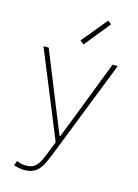

<svg xmlns="http://www.w3.org/2000/svg" viewBox="-141 -829 804 1117"><g transform="rotate(15 261.5 -270.0)"><path d="M121.1 212.9Q103 212.9 85 209.2Q66.9 205.6 55.7 201.2L67.4 172.9Q77.1 178.7 93.3 182.1Q109.4 185.5 124 185.5Q157.2 185.5 176.5 169.2Q195.8 152.8 207 128.4Q218.3 104 227.5 80.1L259.8 -2L262.7 28.3L42 -511.7H73.2L209 -175.8L267.6 -31.2H271.5L328.1 -175.8L458 -511.7H489.3L254.9 85Q244.1 111.8 233.2 135.3Q222.2 158.7 207.8 176Q193.4 193.4 172.4 203.1Q151.4 212.9 121.1 212.9ZM264.6 -582 241.2 -599.6 367.2 -752.9 388.7 -736.3Z"/></g></svg>

Font: Reddit Sans ExtraLight
Style: Regular
Weight: 250
Designer: Stephen Hutchings
Foundry: Reddit
Version: Version 1.014